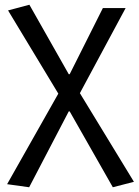

<svg xmlns="http://www.w3.org/2000/svg" viewBox="-20 -577 585 810"><path d="M103 213 10 200 226 -182 14 -533 104 -557 270 -264H274L414 -543H510L317 -184L545 190L456 213L274 -107H270Z"/></svg>

Font: Farlight84_Sys_V01
Style: Regular
Weight: 400
Designer: Ryoko NISHIZUKA  (kana, bopomofo & ideographs); Paul D. Hunt (Latin, Greek & Cyrillic); Sandoll Communications , Soo-you
Foundry: Adobe
Version: Version 2.004;October 29, 2024;FontCreator 14.0.0.2814 64-bi